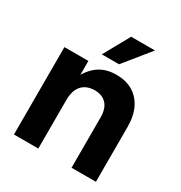

<svg xmlns="http://www.w3.org/2000/svg" viewBox="-171 -857 927 981"><g transform="rotate(30 292.5 -366.0)"><path d="M194.6 -286.5V0H51V-515.6H192.4V-381.4H167.9Q192.5 -449.9 237.8 -488.2Q283.1 -526.4 353.4 -526.4Q408.5 -526.4 449.1 -502.7Q489.7 -478.9 512.1 -433.5Q534.4 -388.1 534.4 -322.9V0H390.7V-296.5Q390.7 -348.4 366 -375.3Q341.3 -402.3 295.8 -402.3Q266.1 -402.3 243.3 -390Q220.4 -377.8 207.5 -352.2Q194.6 -326.6 194.6 -286.5ZM235 -579.1 319.7 -732H460.3L336.5 -579.1Z"/></g></svg>

Font: Inter Khmer Looped
Style: Regular
Weight: 400
Designer: Rasmus Andersson, Sovichet Tep
Foundry: Anagata Design
Version: Version 1.000